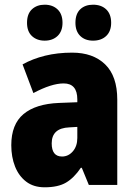

<svg xmlns="http://www.w3.org/2000/svg" viewBox="-20 -787 573 817"><path d="M287 -563Q376 -563 427.5 -513Q479 -463 479 -363V0H358L328 -73H324Q295 -30 261 -10Q227 10 170 10Q123 10 91.5 -14Q60 -38 44 -78.5Q28 -119 28 -169Q28 -258 80 -301.5Q132 -345 231 -349L309 -352V-364Q309 -432 251 -432Q199 -432 122 -391L76 -513Q119 -537 172 -550Q225 -563 287 -563ZM275 -245Q200 -242 200 -177Q200 -121 244 -121Q271 -121 290 -143Q309 -165 309 -200V-247ZM95 -690Q95 -728 116 -747.5Q137 -767 170 -767Q204 -767 225 -747Q246 -727 246 -690Q246 -654 225 -634Q204 -614 170 -614Q137 -614 116 -633.5Q95 -653 95 -690ZM301 -690Q301 -728 321.5 -747.5Q342 -767 376 -767Q411 -767 432 -747Q453 -727 453 -690Q453 -654 432 -634Q411 -614 376 -614Q342 -614 321.5 -634Q301 -654 301 -690Z"/></svg>

Font: Noto Sans Gujarati UI Condensed Black
Style: Regular
Weight: 900
Width: 3
Designer: Jelle Bosma - Monotype Design Team, Universal Thirst
Foundry: Monotype Imaging Inc.
Version: Version 2.106; ttfautohint (v1.8.4.7-5d5b)